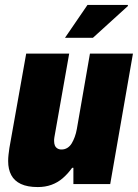

<svg xmlns="http://www.w3.org/2000/svg" viewBox="-20 -745 558 777"><path d="M133 12Q91 12 64.5 -0.5Q38 -13 25.5 -36.5Q13 -60 13 -93Q13 -106 14.5 -119Q16 -132 18 -146L86 -528H260L200 -189Q199 -184 199 -180.5Q199 -177 199 -174Q199 -164 202 -156.5Q205 -149 212 -144.5Q219 -140 229 -140Q242 -140 252.5 -146.5Q263 -153 270 -164.5Q277 -176 282.5 -191Q288 -206 291 -223L344 -528H518L426 0H277V-66H272Q254 -41 233.5 -23.5Q213 -6 188 3Q163 12 133 12ZM243 -592 334 -725H497L498 -721L356 -592Z"/></svg>

Font: Archivo Condensed Black
Style: Italic
Weight: 900
Width: 3
Italic angle: -10°
Designer: Hector Gatti
Foundry: Omnibus-Type
Version: Version 2.001